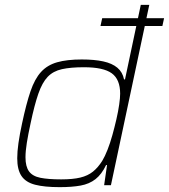

<svg xmlns="http://www.w3.org/2000/svg" viewBox="-20 -763 696 791"><path d="M394 -656 401 -688H656L649 -656ZM226 8Q163 8 124.5 -2Q86 -12 68.5 -38Q51 -64 51 -111Q51 -138 56 -173.5Q61 -209 71 -255Q88 -335 105.5 -386.5Q123 -438 149 -466.5Q175 -495 215.5 -506.5Q256 -518 317 -518Q369 -518 405.5 -510Q442 -502 463.5 -484Q485 -466 491 -436H495L560 -743H595L437 0H409L421 -83H417Q399 -45 373.5 -25Q348 -5 312 1.5Q276 8 226 8ZM232 -24Q280 -24 311 -31.5Q342 -39 363 -56Q384 -73 401 -100Q412 -118 423 -146Q434 -174 443 -206.5Q452 -239 459.5 -271.5Q467 -304 471 -332Q475 -360 475 -377Q475 -436 440.5 -461Q406 -486 326 -486Q271 -486 235 -478Q199 -470 176.5 -446.5Q154 -423 138 -377Q122 -331 106 -255Q96 -209 90.5 -174.5Q85 -140 85 -115Q85 -77 99.5 -57Q114 -37 146.5 -30.5Q179 -24 232 -24Z"/></svg>

Font: Saira Thin
Style: Italic
Weight: 100
Italic angle: -12°
Designer: Hector Gatti with collaboration of the Omnibus-Type team
Foundry: Omnibus-Type
Version: Version 1.101